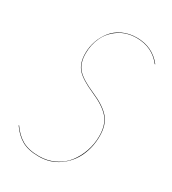

<svg xmlns="http://www.w3.org/2000/svg" viewBox="-172 -781 789 882"><g transform="rotate(30 222.0 -340.5)"><path d="M292 -689.9Q376 -689.9 425.8 -626L423.8 -625Q375 -688 292 -688Q239.3 -688 200.2 -661.6Q161.1 -635.3 142.6 -595.5Q124 -555.7 124 -509.8Q124 -457.5 149.9 -428.5Q175.8 -399.4 244.1 -370.1Q310.1 -341.8 340.1 -307.1Q370.1 -272.5 370.1 -211.9Q370.1 -154.3 347.4 -104.7Q324.7 -55.2 279.1 -23.2Q233.4 8.8 173.8 8.8Q118.2 8.8 83.7 -10.7Q49.3 -30.3 22.9 -68.8L23.9 -70.8Q50.3 -32.2 84.5 -12.7Q118.7 6.8 173.8 6.8Q218.3 6.8 255.9 -11.5Q293.5 -29.8 317.4 -60.5Q341.3 -91.3 354.7 -130.1Q368.2 -168.9 368.2 -210.9Q368.2 -271.5 338.6 -305.7Q309.1 -339.8 243.2 -368.2Q174.8 -397.9 148.4 -427.2Q122.1 -456.5 122.1 -509.8Q122.1 -543.9 133.3 -575.9Q144.5 -607.9 165.3 -633.5Q186 -659.2 219 -674.6Q252 -689.9 292 -689.9Z"/></g></svg>

Font: Fira Sans Compressed Two
Style: Italic
Weight: 100
Width: 3
Italic angle: -8°
Designer: Carrois Corporate & Edenspiekermann AG
Foundry: Carrois Corporate GbR & Edenspiekermann AG
Version: Version 4.203;PS 004.203;hotconv 1.0.88;makeotf.lib2.5.64775